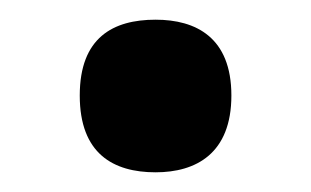

<svg xmlns="http://www.w3.org/2000/svg" viewBox="-20 -167 316 195"><path d="M138 8C179 8 215 -11 215 -70C215 -129 179 -147 138 -147C95 -147 61 -129 61 -70C61 -11 95 8 138 8Z"/></svg>

Font: Noto Serif Tamil SemiCondensed
Style: Bold
Weight: 700
Width: 4
Designer: Indian Type Foundry, Tom Grace, and the Monotype Design Team
Foundry: Monotype Imaging Inc.
Version: Version 2.004